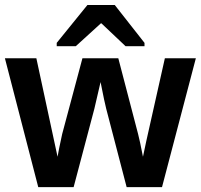

<svg xmlns="http://www.w3.org/2000/svg" viewBox="-23 -767 823 787"><path d="M641.1 0H496.1L412.1 -322.3Q406.2 -344.2 389.2 -430.7L363.8 -321.3L278.8 0H133.8L-2.9 -528.3H126L212.9 -124.5L219.7 -160.6L231.9 -217.8L314.9 -528.3H461.9L543 -217.8Q549.8 -192.4 563 -124.5L576.7 -189L652.8 -528.3H779.8ZM569.3 -591.3V-577.6H491.7L392.6 -671.4H390.6L287.6 -577.6H209.5V-591.3L335.4 -746.6H447.3Z"/></svg>

Font: Arial
Style: Bold
Weight: 700
Designer: Steve Matteson
Foundry: Ascender Corporation
Version: Version 2.00.3